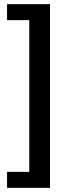

<svg xmlns="http://www.w3.org/2000/svg" viewBox="-20 -725 360 925"><path d="M14 180V103H121V-628H14V-705H221V180Z"/></svg>

Font: Nunito Sans 10pt SemiCondensed SemiBold
Style: Regular
Weight: 600
Width: 4
Designer: Vernon Adams
Foundry: Vernon Adams
Version: Version 3.101;gftools[0.9.27]